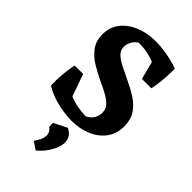

<svg xmlns="http://www.w3.org/2000/svg" viewBox="-288 -768 1155 1155"><g transform="rotate(45 289.0 -190.5)"><path d="M291 19Q255 19 211 12Q167 5 125.5 -9.5Q84 -24 53 -44L90 -166Q124 -125 165 -102Q206 -79 250 -70Q294 -61 333 -61Q363 -76 375.5 -99.5Q388 -123 388 -145Q388 -177 368.5 -198.5Q349 -220 316 -238Q283 -256 241 -275Q197 -296 154 -322Q111 -348 82.5 -386.5Q54 -425 54 -481Q54 -542 88.5 -586Q123 -630 181 -654Q239 -678 311 -678Q346 -678 382.5 -673Q419 -668 451.5 -660Q484 -652 509 -642L455 -518Q412 -565 357 -583Q302 -601 244 -599Q221 -585 209.5 -562.5Q198 -540 198 -518Q198 -489 219.5 -468.5Q241 -448 276 -430.5Q311 -413 353 -393Q399 -372 441.5 -345.5Q484 -319 511.5 -280Q539 -241 539 -181Q539 -117 504.5 -72Q470 -27 414 -4Q358 19 291 19ZM208 -39 54 -44Q52 -64 53 -97Q54 -130 58.5 -166Q63 -202 69 -230H141ZM412 -459 368 -629 509 -642Q509 -619 507.5 -587.5Q506 -556 502.5 -522.5Q499 -489 492 -459ZM264 297 215 264Q244 226 247.5 193.5Q251 161 222 140L220 107L305 64Q337 80 348 104Q359 128 354.5 155.5Q350 183 335.5 210.5Q321 238 302 261Q283 284 264 297Z"/></g></svg>

Font: Eczar SemiBold
Style: Regular
Weight: 600
Designer: Vaibhav Singh
Foundry: Rosetta Type Foundry
Version: Version 2.000